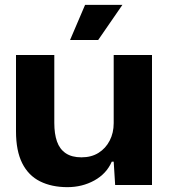

<svg xmlns="http://www.w3.org/2000/svg" viewBox="-20 -763 703 792"><path d="M258 9Q193 9 145 -15Q97 -39 71.5 -90Q46 -141 46 -221V-536H204V-256Q204 -211 215 -179.5Q226 -148 251 -131Q276 -114 316 -114Q357 -114 386.5 -132.5Q416 -151 432.5 -183Q449 -215 449 -255V-536H607V0H455L449 -96H441Q419 -46 369 -18.5Q319 9 258 9ZM269 -598 331 -743H485L385 -598Z"/></svg>

Font: Mona Sans SemiExpanded
Style: Bold
Weight: 700
Width: 6
Designer: Deni Anggara
Foundry: GitHub
Version: Version 2.000